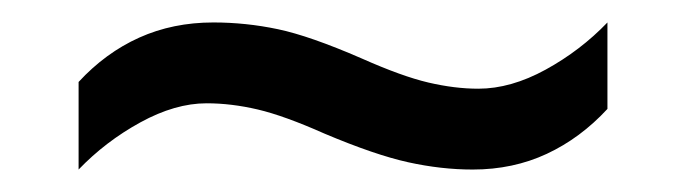

<svg xmlns="http://www.w3.org/2000/svg" viewBox="-20 -438 612 171"><path d="M269 -319Q233 -335 209.5 -340.5Q186 -346 164 -346Q136 -346 105 -329Q74 -312 50 -287V-365Q74 -391 104 -404.5Q134 -418 170 -418Q199 -418 227.5 -412Q256 -406 302 -386Q338 -370 361.5 -364.5Q385 -359 406 -359Q435 -359 466 -376Q497 -393 521 -418V-341Q497 -315 467 -301Q437 -287 401 -287Q373 -287 343.5 -293.5Q314 -300 269 -319Z"/></svg>

Font: Noto Sans Myanmar
Style: Regular
Weight: 400
Designer: Monotype Design Team
Foundry: Monotype Imaging Inc.
Version: Version 2.107